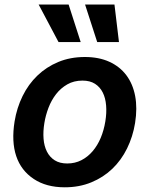

<svg xmlns="http://www.w3.org/2000/svg" viewBox="-20 -799 648 830"><path d="M43 -273.8Q52.6 -332.7 77.6 -383.7Q102.6 -434.7 141.5 -472.1Q180.4 -509.6 232.1 -531.1Q283.7 -552.6 346.9 -552.6Q407.3 -552.6 452.6 -532Q497.9 -511.4 526.1 -473.9Q554.3 -436.4 564.3 -383.9Q574.2 -331.3 563.9 -267Q554.3 -208.1 529.3 -157.3Q504.3 -106.5 465.4 -69.2Q426.5 -32 374.6 -10.7Q322.8 10.7 259.9 10.7Q180 10.7 126.1 -25.2Q71 -61.8 50.1 -124.3Q29.1 -186.8 43 -273.8ZM270.6 -92.3Q304.3 -92.3 331.9 -106.5Q359.4 -120.7 380.5 -145.4Q401.6 -170.1 415.5 -203.3Q429.3 -236.5 435.4 -274.5Q441.4 -311.1 438.7 -343.2Q436.1 -375.4 424.2 -399.1Q412.3 -422.9 390.6 -436.8Q369 -450.6 336.6 -450.6Q299.4 -450.6 271 -434.3Q242.5 -418 222.3 -391.9Q202.1 -365.8 189.6 -333.1Q177.2 -300.4 171.9 -267.8Q165.8 -231.2 168.3 -199.2Q170.8 -167.3 182.9 -143.5Q195 -119.7 216.6 -106Q238.3 -92.3 270.6 -92.3ZM147 -779.5H276.6L328.8 -617.2H233ZM347.7 -779.5H474.8L494.3 -617.2H400.2Z"/></svg>

Font: Inter P Semi Bold
Style: Italic
Weight: 600
Italic angle: 9.39999°
Designer: Rasmus Andersson
Foundry: rsms
Version: Version 3.018;git-588b23468